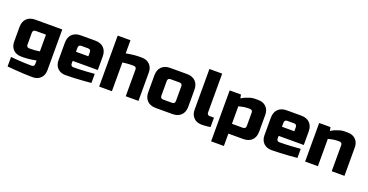

<svg xmlns="http://www.w3.org/2000/svg" viewBox="-35 -1499 4748 2478"><g transform="rotate(20 2339.0 -260.0)"><path d="M40 -169.9V-370.1Q40 -445.3 82.5 -487.5Q125 -529.8 200.2 -529.8H569.8V29.8Q569.8 97.7 528.8 138.9Q487.8 180.2 419.9 180.2Q362.8 180.2 302 177Q241.2 173.8 189 169.9Q127.9 166 69.8 160.2V29.8Q120.6 33.7 171.9 38.1Q215.8 41 265.9 43Q315.9 44.9 359.9 44.9Q375 44.9 385 34.9Q395 24.9 395 9.8V-40Q366.2 -34.2 335.9 -29.8Q310.1 -25.9 280.5 -22.9Q251 -20 225.1 -20H189.9Q122.1 -20 81.1 -61Q40 -102.1 40 -169.9ZM214.8 -189.9Q214.8 -174.8 224.9 -164.8Q234.9 -154.8 250 -154.8H274.9Q298.8 -154.8 320.3 -156.5Q341.8 -158.2 358.9 -160.2Q377.9 -162.1 395 -165V-395H254.9Q214.8 -395 214.8 -355Z M659.7 -140.1V-379.9Q659.7 -455.1 702.1 -497.6Q744.6 -540 819.8 -540H1019.5Q1094.7 -540 1137.2 -497.6Q1179.7 -455.1 1179.7 -379.9V-194.8H834.5V-154.8Q834.5 -139.6 844.5 -129.9Q854.5 -120.1 869.6 -120.1Q912.6 -120.1 963.1 -122.1Q1013.7 -124 1057.6 -127Q1108.4 -130.9 1159.7 -134.8V-9.8Q1101.6 -3.9 1040.5 0Q988.8 3.9 927.7 6.8Q866.7 9.8 809.6 9.8Q741.7 9.8 700.7 -31Q659.7 -71.8 659.7 -140.1ZM834.5 -319.8H1004.4V-375Q1004.4 -415 964.8 -415H874.5Q834.5 -415 834.5 -375Z M1269 0V-700.2H1444.3V-520Q1473.1 -525.9 1503.4 -529.8Q1529.3 -533.7 1558.8 -536.9Q1588.4 -540 1614.3 -540H1659.2Q1727.1 -540 1768.1 -499Q1809.1 -458 1809.1 -390.1V0H1634.3V-370.1Q1634.3 -385.3 1624.3 -395Q1614.3 -404.8 1599.1 -404.8H1564.5Q1543.5 -404.8 1521.7 -403.3Q1500 -401.9 1483.4 -399.9Q1463.4 -397 1444.3 -395V0Z M1889.2 -149.9V-379.9Q1889.2 -455.1 1931.6 -497.6Q1974.1 -540 2049.3 -540H2279.3Q2354.5 -540 2396.7 -497.6Q2439 -455.1 2439 -379.9V-149.9Q2439 -74.7 2396.5 -32.5Q2354 9.8 2279.3 9.8H2049.3Q1974.1 9.8 1931.6 -32.7Q1889.2 -75.2 1889.2 -149.9ZM2064 -165Q2064 -125 2104 -125H2224.1Q2264.2 -125 2264.2 -165V-365.2Q2264.2 -404.8 2225.1 -404.8Q2224.6 -404.8 2224.1 -404.8H2104Q2064 -404.8 2064 -365.2Z M2528.8 -140.1V-700.2H2704.1V-165Q2704.1 -149.9 2714.1 -139.9Q2724.1 -129.9 2738.8 -129.9H2798.8V0Q2778.8 2.9 2757.8 4.9Q2739.7 6.8 2719 8.3Q2698.2 9.8 2679.2 9.8Q2611.3 9.8 2570.1 -31Q2528.8 -71.8 2528.8 -140.1Z M2868.7 169.9V-529.8H3023.9L3033.7 -480Q3059.6 -497.1 3089.8 -509.8Q3115.7 -521 3147.7 -530.5Q3179.7 -540 3213.9 -540H3258.8Q3326.7 -540 3367.7 -499Q3408.7 -458 3408.7 -390.1V-160.2Q3408.7 -85 3366.2 -42.5Q3323.7 0 3249 0H3043.9V169.9ZM3043.9 -134.8H3193.8Q3233.9 -134.8 3233.9 -174.8V-359.9Q3233.9 -375 3223.9 -385Q3213.9 -395 3198.7 -395H3164.1Q3145 -395 3124 -392.1Q3103 -389.2 3085 -384.8Q3064 -380.9 3043.9 -375Z M3488.8 -140.1V-379.9Q3488.8 -455.1 3531.2 -497.6Q3573.7 -540 3648.9 -540H3848.6Q3923.8 -540 3966.3 -497.6Q4008.8 -455.1 4008.8 -379.9V-194.8H3663.6V-154.8Q3663.6 -139.6 3673.6 -129.9Q3683.6 -120.1 3698.7 -120.1Q3741.7 -120.1 3792.2 -122.1Q3842.8 -124 3886.7 -127Q3937.5 -130.9 3988.8 -134.8V-9.8Q3930.7 -3.9 3869.6 0Q3817.9 3.9 3756.8 6.8Q3695.8 9.8 3638.7 9.8Q3570.8 9.8 3529.8 -31Q3488.8 -71.8 3488.8 -140.1ZM3663.6 -319.8H3833.5V-375Q3833.5 -415 3793.9 -415H3703.6Q3663.6 -415 3663.6 -375Z M4098.1 0V-529.8H4253.4L4263.2 -480Q4289.1 -497.1 4319.3 -509.8Q4345.2 -521 4377.2 -530.5Q4409.2 -540 4443.4 -540H4488.3Q4556.2 -540 4597.2 -499Q4638.2 -458 4638.2 -390.1V0H4463.4V-359.9Q4463.4 -375 4453.4 -385Q4443.4 -395 4428.2 -395H4393.6Q4374.5 -395 4353.5 -392.1Q4332.5 -389.2 4314.5 -384.8Q4293.5 -380.9 4273.4 -375V0Z"/></g></svg>

Font: Russo One
Style: Regular
Weight: 400
Designer: Jovanny lemonad
Foundry: Jovanny Lemonad
Version: Version 1.000